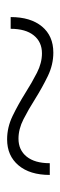

<svg xmlns="http://www.w3.org/2000/svg" viewBox="165 -560 170 540"><g transform="rotate(-90 250.0 -290.0)"><path d="M372 -225Q338 -225 306 -240.5Q274 -256 242 -276Q212 -295 184.5 -309Q157 -323 130 -323Q98 -323 79.5 -300Q61 -277 61 -235H28Q28 -291 55 -323Q82 -355 128 -355Q162 -355 194 -339.5Q226 -324 258 -304Q288 -285 315.5 -271Q343 -257 370 -257Q402 -257 420.5 -280Q439 -303 439 -345H472Q472 -289 445.5 -257Q419 -225 372 -225Z"/></g></svg>

Font: M PLUS Code Latin ExtraLight
Style: Regular
Weight: 250
Designer: Coji Morishita
Foundry: UNDERFOREST DESIGN
Version: Version 1.002; ttfautohint (v1.8.3)